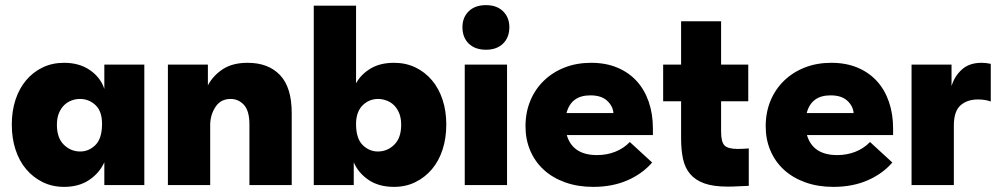

<svg xmlns="http://www.w3.org/2000/svg" viewBox="-20 -722 3903 749"><path d="M230 7Q184 7 146.5 -11.5Q109 -30 82 -62Q55 -94 40.5 -138.5Q26 -183 26 -236Q26 -289 40.5 -333Q55 -377 82 -409Q109 -441 146.5 -459Q184 -477 230 -477Q290 -477 331.5 -448Q373 -419 387 -375V-470H543V0H387V-89Q368 -47 328 -20Q288 7 230 7ZM293 -131Q326 -131 351.5 -155.5Q377 -180 378 -234V-240Q378 -288 352.5 -312Q327 -336 292 -336Q275 -336 259 -330Q243 -324 230.5 -312Q218 -300 210 -281Q202 -262 202 -235Q202 -184 229 -157.5Q256 -131 293 -131Z M953 -236Q953 -290 931.5 -313Q910 -336 880 -336Q842 -336 822 -307Q802 -278 800 -240V0H635V-470H791V-389Q811 -427 849 -452Q887 -477 946 -477Q1027 -477 1072.5 -429Q1118 -381 1118 -281V0H953V-236Z M1204 0V-700H1369V-397Q1388 -432 1425.5 -454.5Q1463 -477 1517 -477Q1563 -477 1600.5 -459Q1638 -441 1665 -409Q1692 -377 1706.5 -333Q1721 -289 1721 -236Q1721 -183 1706.5 -138.5Q1692 -94 1665 -62Q1638 -30 1600.5 -11.5Q1563 7 1517 7Q1458 7 1418 -20Q1378 -47 1360 -89V0ZM1455 -336Q1421 -336 1396 -312.5Q1371 -289 1369 -244V-234Q1370 -180 1395.5 -155.5Q1421 -131 1454 -131Q1491 -131 1518 -157.5Q1545 -184 1545 -235Q1545 -262 1537 -281Q1529 -300 1516.5 -312Q1504 -324 1487.5 -330Q1471 -336 1455 -336Z M1793 -470H1958V0H1793ZM1876 -528Q1833 -528 1808.5 -552Q1784 -576 1784 -616Q1784 -654 1808.5 -678Q1833 -702 1876 -702Q1918 -702 1942.5 -678Q1967 -654 1967 -616Q1967 -576 1942.5 -552Q1918 -528 1876 -528Z M2294 7Q2234 7 2185 -10.5Q2136 -28 2101.5 -59.5Q2067 -91 2048.5 -134.5Q2030 -178 2030 -229Q2030 -284 2049 -329.5Q2068 -375 2102.5 -408Q2137 -441 2183.5 -459Q2230 -477 2286 -477Q2343 -477 2387.5 -458.5Q2432 -440 2463 -406.5Q2494 -373 2510.5 -325.5Q2527 -278 2527 -221V-195H2191Q2214 -117 2309 -117Q2347 -117 2380 -130Q2413 -143 2437 -168L2524 -88Q2486 -44 2427.5 -18.5Q2369 7 2294 7ZM2283 -350Q2208 -350 2190 -281H2373Q2371 -308 2348.5 -329Q2326 -350 2283 -350Z M2567 -470H2637V-639H2793V-470H2899V-327H2793V-209Q2793 -169 2806 -155Q2819 -141 2858 -141Q2867 -141 2878.5 -141.5Q2890 -142 2901 -143V3Q2888 3 2865 4.5Q2842 6 2819 6Q2763 6 2728 -6.5Q2693 -19 2672.5 -43Q2652 -67 2644.5 -102Q2637 -137 2637 -182V-327H2567Z M3231 7Q3171 7 3122 -10.5Q3073 -28 3038.5 -59.5Q3004 -91 2985.5 -134.5Q2967 -178 2967 -229Q2967 -284 2986 -329.5Q3005 -375 3039.5 -408Q3074 -441 3120.5 -459Q3167 -477 3223 -477Q3280 -477 3324.5 -458.5Q3369 -440 3400 -406.5Q3431 -373 3447.5 -325.5Q3464 -278 3464 -221V-195H3128Q3151 -117 3246 -117Q3284 -117 3317 -130Q3350 -143 3374 -168L3461 -88Q3423 -44 3364.5 -18.5Q3306 7 3231 7ZM3220 -350Q3145 -350 3127 -281H3310Q3308 -308 3285.5 -329Q3263 -350 3220 -350Z M3809 -477Q3826 -477 3845 -473V-326Q3824 -334 3795 -334Q3753 -334 3727 -311Q3701 -288 3701 -232V0H3536V-470H3692V-386Q3703 -424 3732 -450.5Q3761 -477 3809 -477Z"/></svg>

Font: Tilda Sans Black
Style: Regular
Weight: 900
Designer: ParaType Ltd
Foundry: ParaType Ltd
Version: Version 1.009